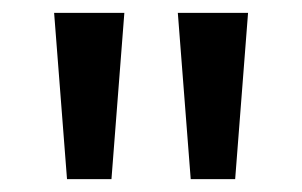

<svg xmlns="http://www.w3.org/2000/svg" viewBox="-20 -734 469 298"><path d="M173 -714 153 -456H84L64 -714ZM365 -714 345 -456H276L256 -714Z"/></svg>

Font: Noto Sans Myanmar UI Medium
Style: Regular
Weight: 500
Designer: Monotype Design Team
Foundry: Monotype Imaging Inc.
Version: Version 2.103; ttfautohint (v1.8.4.7-5d5b)